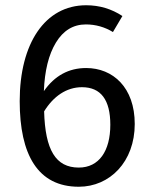

<svg xmlns="http://www.w3.org/2000/svg" viewBox="-20 -699 573 731"><path d="M308 -440C242 -440 188 -411 147 -352C150 -429 165 -491 193 -537C221 -583 259 -606 307 -606C344 -606 379 -596 410 -577L446 -638C405 -665 359 -679 308 -679C151 -679 55 -533 55 -314C55 -110 124 12 280 12C398 12 493 -83 493 -227C493 -366 410 -440 308 -440ZM280 -61C192 -61 152 -128 148 -275C183 -332 233 -367 292 -367C364 -367 400 -319 400 -224C400 -124 357 -61 280 -61Z"/></svg>

Font: Fira Sans
Style: Regular
Weight: 400
Designer: Carrois Corporate & Edenspiekermann AG
Foundry: Carrois Corporate GbR & Edenspiekermann AG
Version: Version 4.203